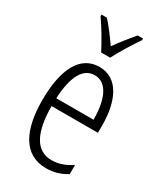

<svg xmlns="http://www.w3.org/2000/svg" viewBox="-194 -840 788 925"><g transform="rotate(30 199.5 -377.5)"><path d="M176 -606H226C250 -653 288 -714 317 -756V-765H287C253 -724 231 -697 201 -655C174 -694 142 -737 116 -765H86V-756C114 -717 152 -653 176 -606ZM205 -542C98 -542 45 -438 45 -265C45 -102 98 10 224 10C267 10 305 -2 338 -23V-74C301 -49 265 -37 228 -37C141 -37 99 -115 98 -263H356V-305C356 -432 313 -542 205 -542ZM205 -496C277 -496 307 -410 306 -307H99C105 -435 143 -496 205 -496Z"/></g></svg>

Font: Noto Sans Arabic UI XCn Lt
Style: Regular
Weight: 300
Width: 2
Designer: Monotype Design Team, Nadine Chahine and Nizar Qandah
Foundry: Monotype Imaging Inc.
Version: Version 2.010